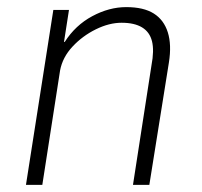

<svg xmlns="http://www.w3.org/2000/svg" viewBox="-20 -520 568 540"><path d="M53 0 130 -492H174L160 -402H162Q192 -449 239.5 -474.5Q287 -500 335 -500Q384 -500 412.5 -482Q441 -464 452 -429Q463 -394 455 -344L400 0H354L406 -336Q414 -378 407.5 -404Q401 -430 379.5 -443Q358 -456 322 -456Q287 -456 249.5 -437.5Q212 -419 184 -389Q156 -359 149 -322L99 0Z"/></svg>

Font: Nunito Sans 7pt Condensed ExtraLight
Style: Italic
Weight: 250
Width: 3
Italic angle: -9°
Designer: Vernon Adams
Foundry: Vernon Adams
Version: Version 3.101;gftools[0.9.27]